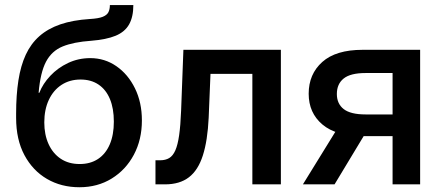

<svg xmlns="http://www.w3.org/2000/svg" viewBox="-20 -748 1794 779"><path d="M302.2 11.7Q228.5 11.7 170.7 -22Q112.8 -55.7 79.1 -118.7Q45.4 -181.6 45.4 -270V-287.6Q45.4 -362.3 54.7 -421.9Q64 -481.4 84.5 -525.9Q105 -570.3 139.6 -601.1Q174.3 -631.8 224.9 -649.2Q275.4 -666.5 344.7 -670.9Q379.4 -672.9 396.5 -679.7Q413.6 -686.5 419.7 -698.2Q425.8 -710 425.8 -727.5H521Q521 -679.7 503.9 -649.2Q486.8 -618.7 449.2 -603Q411.6 -587.4 349.1 -582.5Q278.8 -577.6 234.4 -559.6Q189.9 -541.5 166.7 -497.6Q143.6 -453.6 136.7 -371.6H139.6Q153.8 -408.2 184.1 -440.4Q214.4 -472.7 256.1 -492.4Q297.9 -512.2 346.2 -512.2Q404.8 -512.2 452.1 -479.5Q499.5 -446.8 527.6 -389.6Q555.7 -332.5 555.7 -259.3Q555.7 -181.6 523.2 -120.4Q490.7 -59.1 433.3 -23.7Q376 11.7 302.2 11.7ZM303.2 -82.5Q346.7 -82.5 377.7 -103Q408.7 -123.5 425.3 -162.1Q441.9 -200.7 441.9 -254.4Q441.9 -308.1 426 -346.2Q410.2 -384.3 379.9 -404.8Q349.6 -425.3 306.6 -425.3Q262.7 -425.3 229.5 -403.6Q196.3 -381.8 178 -342.5Q159.7 -303.2 159.7 -251.5Q159.7 -201.7 177 -163.6Q194.3 -125.5 226.3 -104Q258.3 -82.5 303.2 -82.5Z M610.8 0V-97.7H629.4Q651.4 -97.7 666.5 -106.7Q681.6 -115.7 691.4 -137.9Q701.2 -160.2 706.8 -199.2Q712.4 -238.3 714.8 -298.8L724.1 -545.9H1119.6V0H1003.9V-448.2H834L826.7 -271Q822.3 -177.2 803 -117.2Q783.7 -57.1 746.3 -28.6Q709 0 649.4 0Z M1684.6 0H1572.8V-451.7H1463.4Q1401.9 -451.7 1374.3 -429.4Q1346.7 -407.2 1346.7 -366.7Q1346.7 -327.1 1374.5 -305.4Q1402.3 -283.7 1463.4 -283.7H1620.1V-195.8H1452.6Q1343.8 -195.8 1288.1 -242.9Q1232.4 -290 1232.4 -367.7Q1232.4 -447.3 1287.6 -496.6Q1342.8 -545.9 1451.2 -545.9H1684.6ZM1337.4 0H1209L1362.3 -248.5H1487.3Z"/></svg>

Font: Inter
Style: 540
Weight: 540
Designer: Rasmus Andersson
Foundry: rsms
Version: Version 4.001;git-66647c0bb